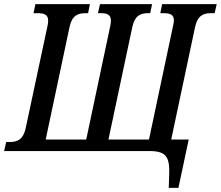

<svg xmlns="http://www.w3.org/2000/svg" viewBox="-51 -734 1073 933"><path d="M769 179H816L866 -56H781L897 -603C909 -659 938 -670 975 -670H992L1002 -714H737L728 -670H742C774 -670 794 -664 794 -635C794 -627 792 -616 789 -604L673 -56H476L592 -603C604 -658 631 -670 668 -670H679L688 -714H435L425 -670H438C468 -670 488 -664 488 -634C488 -627 487 -616 484 -604L368 -56H171L287 -603C299 -659 327 -670 366 -670H377L386 -714H121L112 -670H130C162 -670 183 -664 183 -634C183 -626 182 -615 179 -604L74 -112C62 -55 33 -44 -4 -44H-21L-31 0H675C759 0 775 30 771 122Z"/></svg>

Font: Noto Serif Condensed Medium
Style: Italic
Weight: 500
Width: 3
Italic angle: -12°
Designer: Monotype Design Team
Foundry: Monotype Imaging Inc.
Version: Version 2.013